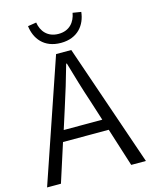

<svg xmlns="http://www.w3.org/2000/svg" viewBox="-136 -1024 873 1111"><g transform="rotate(-15 301.0 -469.0)"><path d="M300 -787C402 -787 451 -855 459 -930L409 -938C400 -885 366 -841 300 -841C234 -841 199 -885 191 -938L140 -930C149 -855 197 -787 300 -787ZM5 0H88L162 -230H436L509 0H597L346 -732H255ZM184 -296 222 -415C249 -498 273 -577 297 -663H301C326 -577 349 -498 377 -415L415 -296Z"/></g></svg>

Font: Noto Sans CJK SC DemiLight
Style: Regular
Weight: 350
Designer: Ryoko NISHIZUKA 西塚涼子 (kana, bopomofo & ideographs); Paul D. Hunt (Latin, Greek & Cyrillic); Sandoll Communications 산돌커뮤니
Foundry: Adobe
Version: Version 2.004;hotconv 1.0.118;makeotfexe 2.5.65603